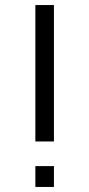

<svg xmlns="http://www.w3.org/2000/svg" viewBox="-20 -740 354 760"><path d="M120 0H193.5V-82.5H120ZM120 -180H193.5V-720H120Z"/></svg>

Font: Eudonet
Style: Regular
Weight: 400
Designer: Mikhail Sharanda
Foundry: Mikhail Sharanda
Version: Version 4.503;Glyphs 3.1.2 (3151)